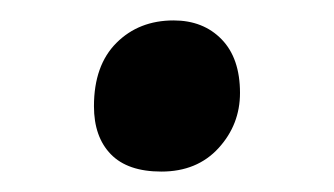

<svg xmlns="http://www.w3.org/2000/svg" viewBox="-20 -154 327 188"><path d="M138 14Q105 14 88.5 -3Q72 -20 72 -50Q72 -90 94 -112Q116 -134 150 -134Q179 -134 197 -115.5Q215 -97 215 -63Q215 -32 194 -9Q173 14 138 14Z"/></svg>

Font: Noto Sans Avestan
Style: Regular
Weight: 400
Designer: Monotype Design Team
Foundry: Monotype Imaging Inc.
Version: Version 2.003; ttfautohint (v1.8.4.7-5d5b)